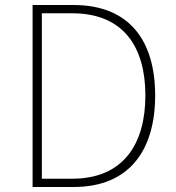

<svg xmlns="http://www.w3.org/2000/svg" viewBox="-20 -746 701 766"><path d="M110 0H274C498 0 599 -149 599 -365C599 -582 498 -726 273 -726H110ZM147 -33V-693H268C474 -693 560 -557 560 -365C560 -174 474 -33 268 -33Z"/></svg>

Font: Source Han Sans CN ExtraLight
Style: Regular
Weight: 250
Designer: Ryoko NISHIZUKA (kana & ideographs); Paul D. Hunt (Latin, Greek & Cyrillic); Wenlong ZHANG (bopomofo); Sandoll Communica
Foundry: Adobe Systems Incorporated
Version: Version 1.004;PS 1.004;hotconv 16.6.51;makeotf.lib2.5.65220